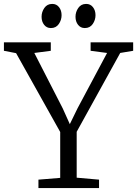

<svg xmlns="http://www.w3.org/2000/svg" viewBox="-29 -959 699 979"><path d="M278 -52V-286L53 -688L-9 -700V-743H230V-700L146 -689L291 -406L327 -326L366 -406L517 -689L433 -700V-743H650V-700L584 -689L362 -287V-53L476 -43V0H167V-43ZM230 -816Q209 -816 196 -832.5Q183 -849 183 -873.5Q183 -898 197.2 -918.5Q211.5 -939 237 -939H238Q259 -939 272 -922.5Q285 -906 285 -881.5Q285 -857 270.8 -836.5Q256.5 -816 231 -816ZM403 -816Q382 -816 369 -832.5Q356 -849 356 -873.5Q356 -898 370.2 -918.5Q384.5 -939 410 -939H411Q432 -939 445 -922.5Q458 -906 458 -881.5Q458 -857 443.8 -836.5Q429.5 -816 404 -816Z"/></svg>

Font: Merriweather Light
Style: Regular
Weight: 300
Designer: Eben Sorkin
Foundry: Eben Sorkin
Version: Version 2.100